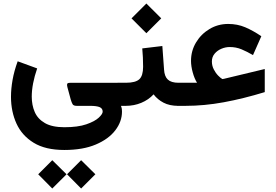

<svg xmlns="http://www.w3.org/2000/svg" viewBox="-20 -602 1567 1092"><path d="M346.2 251Q238.8 251 171.9 210.2Q105 169.4 73.7 100.8Q42.5 32.2 42.5 -51.3Q42.5 -96.7 51.5 -147.7Q60.5 -198.7 80.6 -253.4L191.4 -212.9Q160.6 -123.5 160.6 -52.2Q160.6 -3.9 177.7 35.4Q194.8 74.7 235.6 98.1Q276.4 121.6 346.2 121.6Q422.9 121.6 470.9 105Q519 88.4 541.5 67.4Q564 46.4 564 33.2Q564 14.6 546.6 7.3Q529.3 0 491.7 0H416Q397.9 0 392.6 -9.8Q387.2 -19.5 382.3 -36.1L363.3 -106.4Q360.4 -117.2 361.8 -124Q363.3 -130.9 378.9 -130.9H668.9V0H668Q671.9 10.7 672.9 17.6Q673.8 24.4 673.8 32.7Q673.8 89.4 635.7 139.2Q597.7 189 524.7 220Q451.7 251 346.2 251ZM441.4 309.1 522.5 389.2 441.4 470.2 361.3 389.2ZM277.3 309.1 358.4 389.2 277.3 470.2 197.3 389.2Z M789.1 -326.7 903.3 -340.3 913.1 -205.6Q915.5 -167 934.8 -149.2Q954.1 -131.3 995.1 -131.3H1005.4V0H994.1Q944.3 0 909.9 -18.1Q875.5 -36.1 853.5 -65.4Q824.7 -34.2 783.4 -17.1Q742.2 0 695.8 0H648.9V-131.3H695.8Q751 -131.3 772.5 -151.4Q793.9 -171.4 793.9 -222.2Q793.9 -249.5 792.7 -275.4Q791.5 -301.3 789.1 -326.7ZM812.5 -582 897 -497.6 812.5 -413.1 728 -497.6Z M1100.6 -131.3Q1085.4 -155.8 1075.9 -190.9Q1066.4 -226.1 1066.4 -255.9Q1066.4 -313 1095 -360.6Q1123.5 -408.2 1171.6 -437Q1219.7 -465.8 1277.8 -465.8Q1330.1 -465.8 1374.5 -447Q1418.9 -428.2 1466.3 -396L1418.9 -288.6Q1385.7 -308.1 1354.2 -321.3Q1322.8 -334.5 1286.6 -334.5Q1262.2 -334.5 1238.8 -324.5Q1215.3 -314.5 1200.2 -296.1Q1185.1 -277.8 1185.1 -252.4Q1185.1 -228.5 1195.8 -207.5Q1206.5 -186.5 1220.7 -172.1Q1234.9 -157.7 1244.6 -152.3Q1247.1 -151.9 1253.9 -153.8L1485.8 -209.5V-78.1Q1362.8 -40.5 1252.2 -20.3Q1141.6 0 1035.6 0H985.8V-131.3Z"/></svg>

Font: Vazirmatn UI FD
Style: Bold
Weight: 700
Designer: Saber Rastikerdar
Foundry: Saber Rastikerdar
Version: Version 33.003